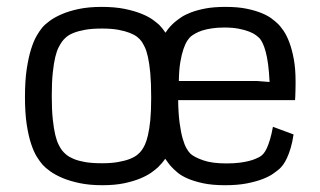

<svg xmlns="http://www.w3.org/2000/svg" viewBox="-20 -528 939 563"><path d="M733.4 -290.5 770.5 -287.6Q769 -317.9 766.1 -339.6Q763.2 -361.3 759 -376.5Q754.9 -391.6 750.5 -400.6Q746.1 -409.7 742.2 -414.6Q737.8 -419.4 730.2 -425Q722.7 -430.7 710.2 -435.5Q697.8 -440.4 679.9 -443.8Q662.1 -447.3 638.2 -447.3Q617.2 -447.3 601.1 -444.8Q585 -442.4 573 -438.5Q561 -434.6 553 -429.9Q544.9 -425.3 540 -421.4Q535.2 -417.5 529.3 -408.7Q523.4 -399.9 518.1 -384.5Q512.7 -369.1 508.8 -346.2Q504.9 -323.2 504.4 -290.5ZM278.8 -444.3Q250 -444.3 229.7 -440.7Q209.5 -437 196 -431.6Q182.6 -426.3 174.6 -419.4Q166.5 -412.6 162.1 -406.2Q157.2 -399.4 151.9 -389.2Q146.5 -378.9 142.1 -360.8Q137.7 -342.8 134.8 -315.2Q131.8 -287.6 131.8 -246.6Q131.8 -205.6 134.8 -178Q137.7 -150.4 142.1 -132.3Q146.5 -114.3 151.9 -103.8Q157.2 -93.3 162.1 -86.9Q167 -80.6 175 -74Q183.1 -67.4 196.5 -61.8Q210 -56.2 230 -52.7Q250 -49.3 278.8 -49.3Q307.1 -49.3 327.1 -53Q347.2 -56.6 360.8 -62Q374.5 -67.4 382.8 -74.2Q391.1 -81.1 395.5 -87.4Q399.9 -93.3 404.8 -103.5Q409.7 -113.8 413.8 -131.3Q418 -148.9 420.7 -175.5Q423.3 -202.1 423.3 -241.7Q423.3 -284.7 420.7 -313.5Q418 -342.3 413.8 -360.8Q409.7 -379.4 404.5 -389.9Q399.4 -400.4 395 -406.7Q390.6 -413.1 382.3 -419.7Q374 -426.3 360.4 -431.6Q346.7 -437 326.7 -440.7Q306.6 -444.3 278.8 -444.3ZM840.8 -133.8Q837.4 -110.8 832.3 -93.8Q827.1 -76.7 821.5 -64.7Q815.9 -52.7 810.1 -44.9Q804.2 -37.1 799.3 -32.7Q792.5 -26.9 780.8 -18.6Q769 -10.3 750 -2.9Q731 4.4 703.9 9.8Q676.8 15.1 640.1 15.1Q602.1 15.1 575.2 9.3Q548.3 3.4 530 -4.6Q511.7 -12.7 501 -21.7Q490.2 -30.8 484.4 -37.1Q479 -42.5 474.4 -48.8Q469.7 -55.2 464.4 -62.5Q459.5 -55.2 454.1 -49.1Q448.7 -43 443.4 -37.6Q436.5 -31.2 424.1 -22.2Q411.6 -13.2 391.8 -4.9Q372.1 3.4 344.5 9.3Q316.9 15.1 280.3 15.1Q242.7 15.1 213.6 9Q184.6 2.9 162.8 -6.3Q141.1 -15.6 127 -25.9Q112.8 -36.1 105 -44.9Q97.2 -53.7 88.1 -68.1Q79.1 -82.5 71.3 -106Q63.5 -129.4 58.3 -163.1Q53.2 -196.8 53.2 -243.7Q53.2 -291 58.3 -325.2Q63.5 -359.4 71 -383.5Q78.6 -407.7 87.4 -422.9Q96.2 -438 104 -447.3Q111.3 -456.1 125.5 -466.6Q139.6 -477.1 160.9 -486.3Q182.1 -495.6 211.2 -501.7Q240.2 -507.8 277.8 -507.8Q316.4 -507.8 345.2 -502Q374 -496.1 394.5 -487.8Q415 -479.5 427.5 -470.5Q439.9 -461.4 446.3 -455.6Q456.5 -445.3 465.3 -432.1Q472.2 -442.9 479.2 -450.4Q486.3 -458 492.7 -463.4Q499.5 -469.2 511 -477.1Q522.5 -484.9 540.3 -491.7Q558.1 -498.5 582.8 -503.2Q607.4 -507.8 641.1 -507.8Q677.7 -507.8 703.4 -502.4Q729 -497.1 746.8 -489.7Q764.6 -482.4 775.4 -474.4Q786.1 -466.3 792.5 -460.4Q801.3 -452.6 811 -438.5Q820.8 -424.3 828.6 -403.3Q836.4 -382.3 841.6 -354.2Q846.7 -326.2 846.7 -290Q846.7 -287.6 846.7 -279.8Q846.7 -272 846.4 -263.2Q846.2 -254.4 845.9 -246.1Q845.7 -237.8 845.2 -234.4H502.4Q502.9 -195.8 506.6 -168.2Q510.3 -140.6 515.6 -121.8Q521 -103 527.3 -92.3Q533.7 -81.5 539.1 -76.7Q550.3 -66.9 575.9 -57.9Q601.6 -48.8 644 -48.8Q666.5 -48.8 683.1 -51Q699.7 -53.2 710.9 -56.2Q722.2 -59.1 729.2 -62.3Q736.3 -65.4 740.2 -67.4Q746.1 -70.3 751.7 -76.4Q757.3 -82.5 762.2 -93Q767.1 -103.5 771.7 -118.9Q776.4 -134.3 780.3 -156.2Z"/></svg>

Font: Metrophobic
Style: Regular
Weight: 400
Designer: vernon adams
Foundry: vernon adams
Version: Version 1.000